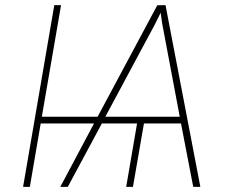

<svg xmlns="http://www.w3.org/2000/svg" viewBox="-20 -731 894 751"><path d="M143.6 -274.4H361.8L595.2 -710.4L627.4 -710.9L763.7 0H735.8L688 -248H543L500 0H473.6L516.1 -248H378.4L245.1 0H215.8L347.7 -248H139.2L96.7 0H70.3L192.4 -710.9H218.8ZM392.1 -274.4H683.1L614.3 -639.2L608.4 -681.2L585.4 -634.8Z"/></svg>

Font: Roboto Thin
Style: Italic
Weight: 250
Italic angle: -12°
Designer: Google
Version: Version 2.134; 2016